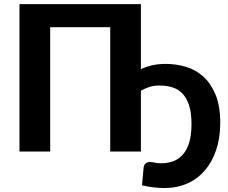

<svg xmlns="http://www.w3.org/2000/svg" viewBox="-20 -746 1124 945"><path d="M773.5 57.5Q807 57.5 834.5 46.8Q862 36 881.5 13Q901 -10 911.8 -46.5Q922.5 -83 922.5 -135Q922.5 -190.5 910.8 -227Q899 -263.5 878.2 -285.2Q857.5 -307 828.8 -316Q800 -325 766 -325Q734.5 -325 713 -317.2Q691.5 -309.5 673.5 -299.5V0H522.5V-612H227V0H76V-725.5H673.5V-406Q701.5 -418.5 731 -425Q760.5 -431.5 795 -431.5Q848 -431.5 896.5 -416.8Q945 -402 982.2 -367.8Q1019.5 -333.5 1041.8 -278Q1064 -222.5 1064 -141.5Q1064 -67 1044 -7.8Q1024 51.5 988 93.2Q952 135 901.5 157.2Q851 179.5 789.5 179.5Q762 179.5 735 176.2Q708 173 679 166Q681 144 682.8 122Q684.5 100 687 77.5Q688.5 66 696.5 58.8Q704.5 51.5 719.5 51.5Q728 51.5 741.2 54.5Q754.5 57.5 773.5 57.5Z"/></svg>

Font: Lato Heavy
Style: Regular
Weight: 800
Designer: Lukasz Dziedzic
Foundry: tyPoland Lukasz Dziedzic
Version: Version 2.007; 2014-02-27